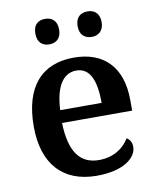

<svg xmlns="http://www.w3.org/2000/svg" viewBox="-85 -814 727 890"><g transform="rotate(-10 278.5 -369.0)"><path d="M388 -628C417 -628 444 -645 444 -688C444 -732 417 -748 388 -748C357 -748 331 -732 331 -688C331 -645 357 -628 388 -628ZM188 -628C218 -628 244 -645 244 -688C244 -732 218 -748 188 -748C157 -748 132 -732 132 -688C132 -645 157 -628 188 -628ZM299 10C428 10 488 -43 488 -94C488 -114 478 -130 464 -137C440 -95 391 -60 322 -60C234 -60 186 -120 182 -259H512V-308C512 -466 427 -548 288 -548C136 -548 50 -452 50 -265C50 -91 138 10 299 10ZM379 -319H184C189 -428 226 -487 289 -487C354 -487 379 -422 379 -319Z"/></g></svg>

Font: Noto Serif Tamil SemiBold
Style: Italic
Weight: 600
Italic angle: -12°
Designer: Indian Type Foundry, Tom Grace, and the Monotype Design Team
Foundry: Monotype Imaging Inc.
Version: Version 2.003